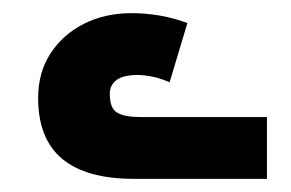

<svg xmlns="http://www.w3.org/2000/svg" viewBox="-20 -874 442 292"><path d="M184 -602Q111 -602 74.5 -632.5Q38 -663 38 -725Q38 -764 57 -793Q76 -822 108 -838Q140 -854 180 -854Q201 -854 222 -850.5Q243 -847 265 -839L238 -749Q221 -756 209 -758Q197 -760 190 -760Q168 -760 157.5 -752.5Q147 -745 147 -731Q147 -709 158.5 -702.5Q170 -696 193 -696H386V-602Z"/></svg>

Font: Noto Sans Armenian
Style: Regular
Weight: 400
Designer: Monotype Design Team
Foundry: Monotype Imaging Inc.
Version: Version 2.007